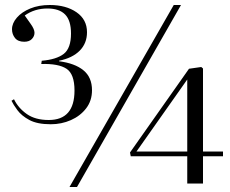

<svg xmlns="http://www.w3.org/2000/svg" viewBox="-20 -734 922 768"><path d="M258 14 675 -714H704L288 14ZM729 0V-109H503L500 -124L736 -459L785 -466L792 -460V-128H872V-109H792V0ZM526 -128H729V-411V-416ZM183 -237Q129 -237 97.5 -254Q66 -271 49.5 -293.5Q33 -316 26 -331L36 -337Q53 -302 87 -278Q121 -254 175 -254Q278 -254 278 -372Q278 -438 246 -459Q214 -480 145 -478L147 -491Q206 -496 235 -518.5Q264 -541 264 -600Q264 -652 240.5 -676Q217 -700 170 -700Q118 -700 79 -672Q88 -659 103 -638Q118 -617 118 -603Q118 -589 107.5 -578Q97 -567 77 -567Q52 -567 40 -582Q28 -597 28 -617Q28 -641 47.5 -663.5Q67 -686 101 -700Q135 -714 179 -714Q244 -714 286 -685Q328 -656 328 -605Q328 -561 299 -531.5Q270 -502 216 -491V-489Q279 -481 313.5 -453Q348 -425 348 -373Q348 -331 324.5 -300.5Q301 -270 263.5 -253.5Q226 -237 183 -237Z"/></svg>

Font: Literata 72pt Light
Style: Regular
Weight: 300
Designer: Latin by Veronika Burian and Jose Scaglione. Greek by Irene Vlachou. Cyrillic by Vera Evstafieva.
Foundry: TypeTogether
Version: Version 3.002